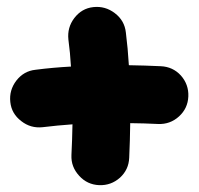

<svg xmlns="http://www.w3.org/2000/svg" viewBox="-20 -500 574 555"><path d="M9.8 -205.1C12.2 -182.1 22.9 -164.1 41.5 -149.9C59.6 -135.7 80.1 -129.9 103 -132.3C131.8 -135.7 160.6 -138.7 189.5 -140.6C189 -111.3 188 -81.5 186.5 -51.8C185.5 -28.8 192.9 -9.3 209 8.3C224.6 25.4 243.7 34.2 266.6 35.2C289.6 36.1 309.6 28.8 326.7 13.7C343.8 -2 352.5 -21 353.5 -43.9C355 -77.1 356 -110.4 356.4 -144C382.8 -143.6 409.7 -143.1 437 -141.6C460 -140.6 480.5 -147.9 497.6 -163.6C514.6 -179.2 523.4 -198.2 524.4 -221.2C525.4 -244.1 518.1 -264.6 502.9 -281.7C487.3 -298.8 467.8 -307.6 444.8 -308.6C414.1 -310.1 383.3 -311 352.5 -311.5C350.6 -343.8 347.7 -375.5 343.8 -406.2C341.3 -429.2 330.6 -447.8 312 -461.9C293.5 -476.1 272.9 -481.9 250 -479.5C227.1 -477.1 209 -466.3 194.8 -447.8C180.7 -429.2 175.3 -408.7 177.7 -385.7C181.2 -359.9 183.6 -334 185.1 -307.6C150.4 -305.7 116.2 -302.7 82.5 -298.3C59.6 -295.9 41.5 -285.2 27.3 -267.1C13.2 -248.5 7.3 -228 9.8 -205.1Z"/></svg>

Font: Mikhak Black
Style: Regular
Weight: 900
Designer: Amin Abedi
Version: Version 3.2